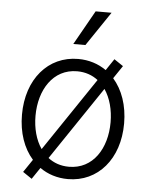

<svg xmlns="http://www.w3.org/2000/svg" viewBox="-56 -829 702 899"><g transform="rotate(5 295.5 -379.5)"><path d="M431.8 -782.7H356.9L266 -621.4H322.8ZM465.9 -478 506.7 -538.4 464.1 -567.1 427.6 -512.8C390.6 -539.1 345.5 -553.6 295.5 -553.6C154.1 -553.6 55.4 -438.2 55.4 -271C55.4 -186.1 81 -114.3 125 -64.6L84.2 -4.3L126.8 24.5L163.4 -29.8C200.3 -3.6 245.4 11 295.5 11C436.8 11 535.5 -104.4 535.5 -271C535.5 -356.2 509.9 -427.9 465.9 -478ZM119 -271C119 -392.8 182.2 -495.7 295.5 -495.7C334.2 -495.7 367.2 -483.7 393.8 -463.1L161.2 -118.3C133.5 -158.4 119 -212.4 119 -271ZM295.5 -46.9C256.4 -46.9 223.7 -58.9 197.1 -79.5L429.7 -424.4C457.4 -383.9 471.9 -329.5 471.9 -271C471.9 -148.4 408.7 -46.9 295.5 -46.9Z"/></g></svg>

Font: TID UI Light
Style: Regular
Weight: 300
Designer: The TID Project Authors
Foundry: Bakken & Bæck
Version: Version 1.001;hotconv 1.0.109;makeotfexe 2.5.65596